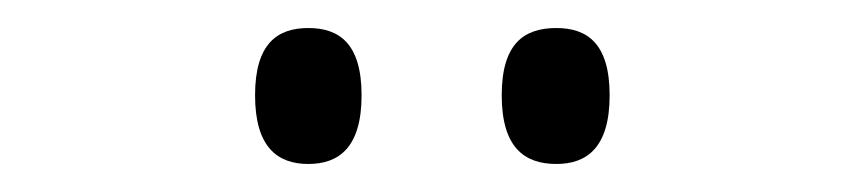

<svg xmlns="http://www.w3.org/2000/svg" viewBox="-20 -761 617 137"><path d="M377 -644C399 -644 415 -656 415 -693C415 -730 399 -741 377 -741C354 -741 338 -730 338 -693C338 -656 354 -644 377 -644ZM200 -644C222 -644 238 -656 238 -693C238 -730 222 -741 200 -741C178 -741 162 -730 162 -693C162 -656 178 -644 200 -644Z"/></svg>

Font: Noto Serif Bengali Light
Style: Regular
Weight: 300
Designer: Juan Bruce, Universal Thirst, Indian Type Foundry and the Monotype Design Team.
Foundry: Monotype Imaging Inc.
Version: Version 2.003